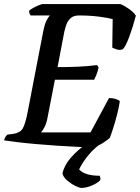

<svg xmlns="http://www.w3.org/2000/svg" viewBox="-32 -724 688 944"><path d="M425 0Q395 0 349.5 -2Q304 -4 251.5 -7.5Q199 -11 147.5 -15.5Q96 -20 54 -25Q12 -30 -12 -34Q-10 -43 -5 -51Q0 -59 4 -62L34 -66Q67 -71 79.5 -92Q92 -113 103 -168L180 -567Q188 -608 198.5 -626.5Q209 -645 214 -648H119Q116 -651 113.5 -657Q111 -663 111 -671Q118 -678 132 -685.5Q146 -693 159.5 -698.5Q173 -704 178 -704H560Q580 -696 602.5 -680Q625 -664 636 -647Q621 -590 603.5 -543Q586 -496 572 -482Q557 -476 542 -481Q527 -486 520 -490L522 -630Q501 -636 456 -642Q411 -648 357 -648Q330 -648 315.5 -635Q301 -622 294.5 -603.5Q288 -585 284 -567L251 -394Q301 -394 349.5 -396Q398 -398 445 -404L453 -393Q448 -371 441.5 -355Q435 -339 431 -332H238L201 -142Q196 -116 186.5 -98.5Q177 -81 170 -73H413L504 -242Q523 -242 539 -236.5Q555 -231 557 -226Q553 -197 544 -162Q535 -127 525 -95.5Q515 -64 508 -46Q499 -38 483 -27Q467 -16 450.5 -8Q434 0 425 0ZM368 200Q359 200 338.5 190Q318 180 299 164Q280 148 275 129Q284 88 317 50.5Q350 13 390 -14L460 -15Q435 3 413.5 26.5Q392 50 377.5 72.5Q363 95 357 109Q385 140 458 140Q460 144 461 150Q462 156 461 162Q445 178 417.5 189Q390 200 368 200Z"/></svg>

Font: Texturina 72pt 72pt SemiBold
Style: Italic
Weight: 600
Italic angle: -11°
Designer: Guillermo Torres Carreño
Foundry: Omnibus-Type
Version: Version 1.002; ttfautohint (v1.8.3)